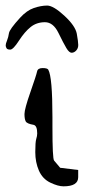

<svg xmlns="http://www.w3.org/2000/svg" viewBox="-56 -657 325 677"><path d="M15.1 -594.7Q38.4 -620.2 63.2 -628.7Q88 -637.2 110 -637.4Q132 -637.5 170.8 -601.7Q209.7 -565.8 214.8 -538Q219.8 -510.2 219.9 -498.5Q220 -486.8 212.7 -478.9Q205.5 -471.1 196.7 -471Q187.9 -470.9 178 -487.5Q168.1 -504 149.8 -541.5Q131.4 -578.9 102.1 -578.7Q72.8 -578.5 52 -561.7Q31.1 -545 10.8 -513.6Q-9.5 -482.2 -19.7 -482.1Q-30 -482 -32.9 -486.9Q-35.9 -491.8 -35.9 -497.1Q-36 -502.5 -31.2 -514.2Q-26.4 -526 -24.5 -539.7Q-22.7 -553.4 15.1 -594.7ZM156.2 -65.4 219.7 -57.6V-32.2Q219.7 0 168 0Q148.4 0 121.1 -13.2Q93.8 -26.4 81.1 -55.7Q68.4 -85 68.4 -120.6Q68.4 -156.2 71.8 -167Q75.2 -177.7 75.2 -186.5Q75.2 -213.9 62.5 -216.8Q39.1 -220.7 34.7 -229Q30.3 -237.3 30.3 -254.9Q30.3 -272.5 51.3 -332.5Q72.3 -392.6 74.7 -404.8Q77.1 -417 94.2 -417Q111.3 -417 114.3 -411.1Q128.9 -385.7 128.9 -244.1Q128.9 -244.1 128.9 -210Q128.9 -96.7 134.8 -90.8Q145.5 -78.1 156.2 -65.4Z"/></svg>

Font: Drukaatie burti
Style: Light
Weight: 300
Version: Version 0.14